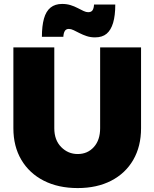

<svg xmlns="http://www.w3.org/2000/svg" viewBox="-20 -942 785 976"><path d="M256 -290Q256 -230 291 -194.5Q326 -159 375 -159Q425 -159 457 -194.5Q489 -230 489 -290V-701H697V-290Q697 -198 657.5 -129.5Q618 -61 545.5 -23.5Q473 14 375 14Q276 14 202.5 -23.5Q129 -61 88.5 -129.5Q48 -198 48 -290V-701H256ZM566 -919Q566 -863 555 -826Q544 -789 522 -770.5Q500 -752 463 -752Q440 -752 420.5 -758.5Q401 -765 384.5 -773.5Q368 -782 354.5 -788.5Q341 -795 330 -795Q316 -795 309.5 -784.5Q303 -774 302 -755H193Q193 -810 203.5 -847.5Q214 -885 237 -903.5Q260 -922 296 -922Q319 -922 338.5 -916Q358 -910 375 -901Q392 -892 405 -886Q418 -880 428 -880Q444 -880 450.5 -890Q457 -900 458 -919Z"/></svg>

Font: Alexandria ExtraBold
Style: Regular
Weight: 800
Designer: Mohamed Gaber
Foundry: Kief Type Foundry
Version: Version 5.100